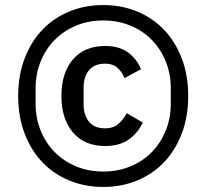

<svg xmlns="http://www.w3.org/2000/svg" viewBox="-20 -728 817 760"><path d="M389 12Q317 12 255.5 -13Q194 -38 149 -84.5Q104 -131 78 -198Q52 -265 52 -348Q52 -431 78 -498Q104 -565 149 -611.5Q194 -658 255.5 -683Q317 -708 389 -708Q460 -708 521.5 -683Q583 -658 628 -611.5Q673 -565 699 -498Q725 -431 725 -348Q725 -265 699 -198Q673 -131 628 -84.5Q583 -38 521.5 -13Q460 12 389 12ZM389 -49Q447 -49 496.5 -69.5Q546 -90 581 -126Q616 -162 636 -211Q656 -260 656 -317V-379Q656 -436 636 -485Q616 -534 581 -570Q546 -606 496.5 -626.5Q447 -647 389 -647Q330 -647 281 -626.5Q232 -606 196.5 -570Q161 -534 141 -485Q121 -436 121 -379V-317Q121 -260 141 -211Q161 -162 196.5 -126Q232 -90 281 -69.5Q330 -49 389 -49ZM396 -150Q314 -150 268.5 -204Q223 -258 223 -348Q223 -439 268.5 -492.5Q314 -546 396 -546Q451 -546 486 -521Q521 -496 538 -454L473 -419Q462 -445 444 -460.5Q426 -476 396 -476Q354 -476 332.5 -450Q311 -424 311 -382V-314Q311 -272 332.5 -246Q354 -220 396 -220Q428 -220 447.5 -236.5Q467 -253 482 -280L545 -243Q527 -203 490.5 -176.5Q454 -150 396 -150Z"/></svg>

Font: IBM Plex Sans KR Text
Style: Regular
Weight: 450
Designer: Mike Abbink; Paul van der Laan; Pieter van Rosmalen; Wujin Sim; Chorong Kim; Dohee Lee;
Foundry: Sandoll Inc.
Version: Version 1.001